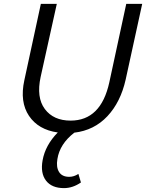

<svg xmlns="http://www.w3.org/2000/svg" viewBox="-20 -678 751 987"><path d="M629 -658H711L626 -269Q600 -153 532 -80.5Q464 -8 362 4Q287 62 275 140Q268 181 283.5 206Q299 231 336 231Q360 231 383 216L396 260Q354 289 309 289Q246 289 216.5 250.5Q187 212 199 146Q213 68 277 3Q177 -11 129 -82.5Q81 -154 105 -265L190 -658H272L189 -283Q166 -177 210.5 -117.5Q255 -58 343 -58Q499 -58 542 -255Z"/></svg>

Font: EauTest Medium
Style: Italic
Weight: 500
Italic angle: -12°
Designer: Christian Thalmann (Catharsis Fonts)
Version: Version 0.001;PS 000.001;hotconv 1.0.88;makeotf.lib2.5.64775